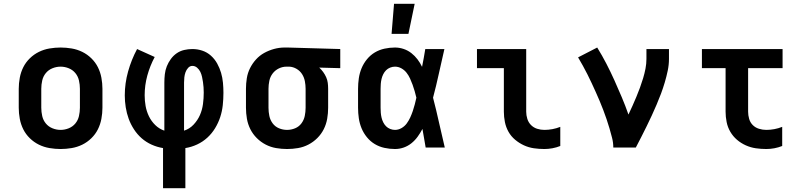

<svg xmlns="http://www.w3.org/2000/svg" viewBox="-20 -779 4240 1014"><path d="M300 8Q271 8 241.5 3Q212 -2 185.5 -15Q159 -28 137.5 -49Q116 -70 103 -96Q90 -122 84.5 -151.5Q79 -181 79 -210V-310Q79 -339 84.5 -368.5Q90 -398 103 -424Q116 -450 137.5 -471Q159 -492 185.5 -505Q212 -518 241.5 -523Q271 -528 300 -528Q329 -528 358.5 -523Q388 -518 414.5 -505Q441 -492 462.5 -471Q484 -450 497 -424Q510 -398 515.5 -368.5Q521 -339 521 -310V-210Q521 -181 515.5 -151.5Q510 -122 497 -96Q484 -70 462.5 -49Q441 -28 414.5 -15Q388 -2 358.5 3Q329 8 300 8ZM300 -93Q322 -93 343 -101.5Q364 -110 378 -127Q392 -144 397 -166Q402 -188 402 -210V-310Q402 -332 397 -354Q392 -376 378 -393Q364 -410 343 -418.5Q322 -427 300 -427Q278 -427 257 -418.5Q236 -410 222 -393Q208 -376 203 -354Q198 -332 198 -310V-210Q198 -188 203 -166Q208 -144 222 -127Q236 -110 257 -101.5Q278 -93 300 -93Z M841 215V3Q810 -2 781 -15Q752 -28 728.5 -48.5Q705 -69 687.5 -96Q670 -123 659.5 -152Q649 -181 644 -212.5Q639 -244 639 -275Q639 -339 656.5 -401.5Q674 -464 704 -520L797 -478Q772 -431 758 -380Q744 -329 744 -276Q744 -247 749 -219Q754 -191 766.5 -165Q779 -139 800 -118.5Q821 -98 848 -89V-343Q848 -365 850.5 -387Q853 -409 861 -429Q869 -449 882 -467Q895 -485 913 -497.5Q931 -510 952.5 -515Q974 -520 996 -520Q1023 -520 1048.5 -511.5Q1074 -503 1094 -485Q1114 -467 1127 -443.5Q1140 -420 1147.5 -394.5Q1155 -369 1157.5 -342Q1160 -315 1160 -289Q1160 -256 1156.5 -223.5Q1153 -191 1143 -160.5Q1133 -130 1116 -102Q1099 -74 1075 -52Q1051 -30 1021 -16Q991 -2 959 3V215ZM952 -89Q981 -98 1002.5 -121Q1024 -144 1036 -171.5Q1048 -199 1052 -229.5Q1056 -260 1056 -290Q1056 -304 1055 -318Q1054 -332 1052 -345.5Q1050 -359 1047 -373Q1044 -387 1038 -399.5Q1032 -412 1021 -421.5Q1010 -431 996 -431Q983 -431 973.5 -420.5Q964 -410 959.5 -397Q955 -384 953.5 -370.5Q952 -357 952 -343Z M1496 8Q1467 8 1438 3Q1409 -2 1383 -15.5Q1357 -29 1336 -50Q1315 -71 1302 -97Q1289 -123 1284 -152Q1279 -181 1279 -210V-310Q1279 -338 1283.5 -366Q1288 -394 1300.5 -419Q1313 -444 1332 -465Q1351 -486 1375.5 -499.5Q1400 -513 1427.5 -520.5Q1455 -528 1483 -528H1500L1777 -520V-419L1666 -422Q1677 -412 1686.5 -399Q1696 -386 1702.5 -371.5Q1709 -357 1711 -341.5Q1713 -326 1713 -310V-210Q1713 -181 1708 -152Q1703 -123 1690 -97Q1677 -71 1656 -50Q1635 -29 1609 -15.5Q1583 -2 1554 3Q1525 8 1496 8ZM1496 -93Q1518 -93 1538.5 -101.5Q1559 -110 1572 -127.5Q1585 -145 1589.5 -166.5Q1594 -188 1594 -210V-310Q1594 -330 1590 -350.5Q1586 -371 1575 -388Q1564 -405 1546 -415.5Q1528 -426 1508 -427H1493Q1472 -427 1452.5 -417.5Q1433 -408 1420 -391Q1407 -374 1402.5 -352.5Q1398 -331 1398 -310V-210Q1398 -188 1402.5 -166.5Q1407 -145 1420 -127.5Q1433 -110 1453.5 -101.5Q1474 -93 1496 -93Z M2066 8Q2038 8 2010.5 2Q1983 -4 1959.5 -18Q1936 -32 1918 -54Q1900 -76 1889.5 -101.5Q1879 -127 1875 -154.5Q1871 -182 1871 -210V-310Q1871 -338 1875 -365.5Q1879 -393 1889.5 -418.5Q1900 -444 1918 -466Q1936 -488 1959.5 -502Q1983 -516 2010.5 -522Q2038 -528 2066 -528Q2089 -528 2111.5 -520.5Q2134 -513 2152.5 -498.5Q2171 -484 2185 -465.5Q2199 -447 2209 -426Q2214 -449 2218 -473Q2222 -497 2226 -520H2327Q2312 -456 2298 -391.5Q2284 -327 2267 -263Q2284 -198 2298.5 -132Q2313 -66 2329 0H2228Q2224 -25 2219.5 -49.5Q2215 -74 2211 -98Q2200 -77 2186 -57.5Q2172 -38 2153.5 -23Q2135 -8 2112.5 0Q2090 8 2066 8ZM2066 -93Q2084 -93 2100.5 -102.5Q2117 -112 2128 -127Q2139 -142 2146.5 -158.5Q2154 -175 2160 -192.5Q2166 -210 2170.5 -227.5Q2175 -245 2179 -263Q2175 -280 2170 -297.5Q2165 -315 2159 -331.5Q2153 -348 2145.5 -364.5Q2138 -381 2127 -395Q2116 -409 2100 -418Q2084 -427 2066 -427Q2053 -427 2040.5 -422Q2028 -417 2019 -408Q2010 -399 2004 -387Q1998 -375 1995 -362Q1992 -349 1991 -336Q1990 -323 1990 -310V-210Q1990 -197 1991 -184Q1992 -171 1995 -158Q1998 -145 2004 -133Q2010 -121 2019 -112Q2028 -103 2040.5 -98Q2053 -93 2066 -93ZM2048 -600 2061 -759H2170L2137 -600Z M2855 8Q2827 8 2799.5 4Q2772 0 2747 -11.5Q2722 -23 2700.5 -41Q2679 -59 2665.5 -83Q2652 -107 2646.5 -134.5Q2641 -162 2641 -189V-419H2499V-520H2759V-189Q2759 -170 2765 -151Q2771 -132 2784.5 -118.5Q2798 -105 2816.5 -99Q2835 -93 2855 -93Q2876 -93 2897.5 -97Q2919 -101 2939 -109V-8Q2919 0 2897.5 4Q2876 8 2855 8Z M3219 0Q3219 -26 3212.5 -51Q3206 -76 3199 -100.5Q3192 -125 3183.5 -149.5Q3175 -174 3166 -198Q3157 -222 3147 -245.5Q3137 -269 3126.5 -292.5Q3116 -316 3105 -339.5Q3094 -363 3082.5 -386Q3071 -409 3058.5 -431.5Q3046 -454 3033 -476L3134 -528Q3160 -486 3182.5 -442.5Q3205 -399 3225 -354.5Q3245 -310 3264 -265Q3283 -220 3299 -174Q3310 -197 3320.5 -220.5Q3331 -244 3341 -268Q3351 -292 3360 -316.5Q3369 -341 3376.5 -366Q3384 -391 3389 -416.5Q3394 -442 3394 -468V-520H3513V-468Q3513 -437 3506.5 -406Q3500 -375 3491 -344.5Q3482 -314 3471 -284.5Q3460 -255 3447.5 -226Q3435 -197 3422 -168.5Q3409 -140 3395 -112Q3381 -84 3367 -56Q3353 -28 3338 0Z M4027 8Q3999 8 3971.5 4Q3944 0 3918.5 -11.5Q3893 -23 3872 -41Q3851 -59 3837 -83Q3823 -107 3817.5 -134.5Q3812 -162 3812 -189V-419H3687V-520H4113V-419H3931V-189Q3931 -170 3936.5 -151Q3942 -132 3955.5 -118.5Q3969 -105 3988 -99Q4007 -93 4027 -93Q4048 -93 4069.5 -97Q4091 -101 4111 -109V-8Q4091 0 4069.5 4Q4048 8 4027 8Z"/></svg>

Font: Iosevka HT Extended
Style: Bold
Weight: 700
Width: 7
Monospace: yes
Designer: Belleve Invis
Foundry: Belleve Invis
Version: Version 32.3.0; ttfautohint (v1.8.4)